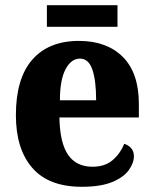

<svg xmlns="http://www.w3.org/2000/svg" viewBox="-20 -707 589 737"><path d="M294 10Q167 10 104 -62.5Q41 -135 41 -265Q41 -406 104 -478Q167 -550 283 -550Q390 -550 451.5 -488.5Q513 -427 513 -308V-256H208Q210 -158 241.5 -112.5Q273 -67 335 -67Q383 -67 412.5 -92.5Q442 -118 457 -155Q473 -150 483.5 -138Q494 -126 494 -108Q494 -81 474 -53.5Q454 -26 410 -8Q366 10 294 10ZM349 -322Q349 -398 334.5 -440Q320 -482 287 -482Q253 -482 231.5 -441Q210 -400 210 -322ZM160 -604V-687H431V-604Z"/></svg>

Font: Noto Serif Myanmar SemiCondensed ExtraBold
Style: Regular
Weight: 800
Width: 4
Designer: Ben Mitchell and the Monotype Design Team
Foundry: Monotype Imaging Inc.
Version: Version 2.106; ttfautohint (v1.8.4.7-5d5b)